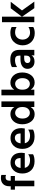

<svg xmlns="http://www.w3.org/2000/svg" viewBox="1660 -2418 767 4126"><g transform="rotate(-90 2043.0 -354.5)"><path d="M325 -417H224V0H104V-417H30V-507H104V-537Q104 -622 151 -670Q198 -718 281 -718Q319 -718 347 -709V-608Q321 -618 297 -618Q224 -618 224 -536V-507H325Z M497 -295H710V-310Q708 -359 683.5 -388.5Q659 -418 614 -418Q569 -418 537.5 -386.5Q506 -355 497 -295ZM639 5Q518 5 448 -67Q378 -139 378 -256.5Q378 -374 444 -443Q510 -512 609 -512Q708 -512 766 -452Q824 -392 824 -277Q824 -249 817 -205H499Q512 -150 553.5 -121Q595 -92 666 -92Q737 -92 792 -132V-28Q739 5 639 5Z M1026 -295H1239V-310Q1237 -359 1212.5 -388.5Q1188 -418 1143 -418Q1098 -418 1066.5 -386.5Q1035 -355 1026 -295ZM1168 5Q1047 5 977 -67Q907 -139 907 -256.5Q907 -374 973 -443Q1039 -512 1138 -512Q1237 -512 1295 -452Q1353 -392 1353 -277Q1353 -249 1346 -205H1028Q1041 -150 1082.5 -121Q1124 -92 1195 -92Q1266 -92 1321 -132V-28Q1268 5 1168 5Z M1927 0H1807V-79Q1755 7 1654 7Q1553 7 1494.5 -69Q1436 -145 1436 -259Q1436 -373 1497.5 -443.5Q1559 -514 1656.5 -514Q1754 -514 1807 -429V-707H1927ZM1680.5 -412Q1630 -412 1594.5 -369.5Q1559 -327 1559 -254.5Q1559 -182 1594 -139Q1629 -96 1682 -96Q1735 -96 1771 -137.5Q1807 -179 1807 -257Q1807 -335 1769 -373.5Q1731 -412 1680.5 -412Z M2305.5 -412Q2255 -412 2217 -373.5Q2179 -335 2179 -257Q2179 -179 2215 -137.5Q2251 -96 2304 -96Q2357 -96 2392 -139Q2427 -182 2427 -254.5Q2427 -327 2391.5 -369.5Q2356 -412 2305.5 -412ZM2179 0H2058V-707H2179V-430Q2232 -514 2329 -514Q2426 -514 2487.5 -443.5Q2549 -373 2549 -259Q2549 -145 2490.5 -69Q2432 7 2332 7Q2232 7 2179 -78Z M2784 4Q2712 4 2669.5 -38Q2627 -80 2627 -148Q2627 -216 2681 -257Q2735 -298 2837 -298H2911V-329Q2911 -371 2889 -393Q2867 -415 2814 -415Q2733 -415 2665 -370V-481Q2722 -516 2829 -516Q3035 -516 3035 -324V0H2916V-61Q2881 4 2784 4ZM2826 -85Q2866 -85 2888.5 -108.5Q2911 -132 2911 -170V-218H2849Q2802 -218 2777 -198.5Q2752 -179 2752 -149Q2752 -85 2826 -85Z M3394 9Q3277 9 3204.5 -65Q3132 -139 3132.5 -251Q3133 -363 3204.5 -439Q3276 -515 3400 -515Q3474 -515 3526 -487V-381Q3476 -413 3409 -413Q3342 -413 3299 -369Q3256 -325 3255 -252Q3257 -180 3298.5 -136Q3340 -92 3406.5 -92Q3473 -92 3526 -126V-22Q3473 9 3394 9Z M3749 0H3629V-695H3749V-269L3928 -507H4068L3882 -265L4072 0H3931L3749 -262Z"/></g></svg>

Font: Hind Mysuru SemiBold
Style: Regular
Weight: 600
Designer: Manushi Parikh, Hitesh Malaviya
Foundry: Indian Type Foundry
Version: Version 0.703;PS 1.0;hotconv 1.0.86;makeotf.lib2.5.63406